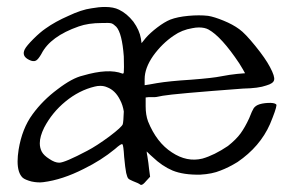

<svg xmlns="http://www.w3.org/2000/svg" viewBox="-20 -517 840 549"><path d="M241.2 -493.2Q262.7 -497.1 280.3 -497.1Q304.7 -497.1 320.3 -489.3Q342.8 -478.5 361.3 -455.1Q378.9 -430.7 382.8 -407.2Q383.8 -402.3 384.8 -393.6Q387.7 -397.5 396.5 -408.2Q409.2 -422.9 429.7 -438.5Q450.2 -454.1 466.8 -460.9Q487.3 -468.8 518.6 -471.7Q549.8 -474.6 575.2 -471.7Q592.8 -468.8 619.1 -458Q645.5 -447.3 664.1 -433.6Q680.7 -421.9 710 -385.7Q739.3 -349.6 752 -325.2Q766.6 -297.9 763.7 -288.1Q761.7 -278.3 741.2 -272.5Q719.7 -264.6 674.8 -263.7Q477.5 -249 445.3 -243.2Q423.8 -238.3 418 -239.3Q414.1 -239.3 405.3 -239.3Q403.3 -239.3 396.5 -238.3Q396.5 -232.4 396.5 -212.9Q396.5 -188.5 403.3 -169.9Q427.7 -109.4 471.7 -81.1Q514.6 -52.7 558.6 -63.5Q592.8 -73.2 631.8 -99.6Q655.3 -118.2 668 -135.7Q680.7 -153.3 692.4 -178.7Q701.2 -201.2 705.1 -207Q709 -212.9 716.8 -216.8Q727.5 -221.7 746.1 -222.7Q763.7 -223.6 769.5 -218.8Q770.5 -217.8 770.5 -215.8Q769.5 -204.1 752 -162.1Q723.6 -97.7 659.2 -53.7Q633.8 -38.1 610.4 -29.3Q586.9 -19.5 552.7 -17.6Q504.9 -16.6 473.6 -29.3Q443.4 -42 416 -68.4Q410.2 -73.2 399.4 -84Q399.4 -80.1 401.4 -70.3Q402.3 -65.4 404.3 -50.8Q406.2 -37.1 406.2 -34.2Q407.2 -26.4 409.2 -11.7Q406.2 -8.8 397.5 1Q388.7 11.7 383.8 11.7Q381.8 11.7 380.9 10.7Q376 6.8 360.4 1Q348.6 -3.9 346.7 -6.8Q343.8 -9.8 340.8 -22.5Q337.9 -37.1 335 -68.4Q333 -101.6 330.1 -104.5Q327.1 -107.4 308.6 -90.8Q269.5 -58.6 219.7 -34.2Q158.2 -2.9 103.5 3.9Q88.9 5.9 70.3 2Q51.8 -2.9 44.9 -8.8Q30.3 -22.5 30.3 -55.7Q30.3 -70.3 33.2 -88.9Q43 -149.4 73.2 -190.4Q102.5 -230.5 144.5 -261.7Q186.5 -293.9 216.8 -300.8Q290 -322.3 330.1 -306.6Q334 -305.7 334 -311.5Q335 -317.4 334 -355.5Q329.1 -421.9 312.5 -440.4Q304.7 -448.2 298.8 -450.2Q293 -452.1 271.5 -451.2Q232.4 -451.2 205.1 -441.4Q124 -413.1 98.6 -363.3Q89.8 -347.7 83 -343.8Q75.2 -339.8 63.5 -345.7Q41 -356.4 50.8 -376Q55.7 -385.7 75.2 -405.3Q94.7 -424.8 110.4 -435.5Q137.7 -455.1 175.8 -471.7Q212.9 -489.3 241.2 -493.2ZM576.2 -432.6Q565.4 -438.5 548.8 -438.5Q540 -438.5 530.3 -436.5Q500 -431.6 476.6 -415Q443.4 -392.6 418 -357.4Q393.6 -322.3 393.6 -291Q393.6 -285.2 393.6 -273.4Q402.3 -274.4 428.7 -279.3Q463.9 -285.2 526.4 -289.1Q588.9 -293.9 612.3 -298.8Q637.7 -303.7 658.2 -305.7Q666 -306.6 680.7 -307.6Q676.8 -315.4 664.1 -335.9Q613.3 -412.1 576.2 -432.6ZM286.1 -267.6Q277.3 -271.5 266.6 -271.5Q258.8 -271.5 251 -269.5Q206.1 -258.8 167 -226.6Q128.9 -195.3 106.4 -152.3Q93.8 -127 93.8 -107.4Q93.8 -93.8 99.6 -83Q105.5 -72.3 121.1 -62.5Q136.7 -51.8 149.4 -51.8Q165 -51.8 229.5 -85.9Q255.9 -99.6 293 -127Q329.1 -154.3 331.1 -162.1Q333 -168.9 334 -198.2Q331.1 -216.8 323.2 -231.4Q309.6 -258.8 286.1 -267.6Z"/></svg>

Font: Yahfie
Style: Heavy
Weight: 600
Designer: Joe Palazzolo
Foundry: jozolo LLC
Version: Version 001.000